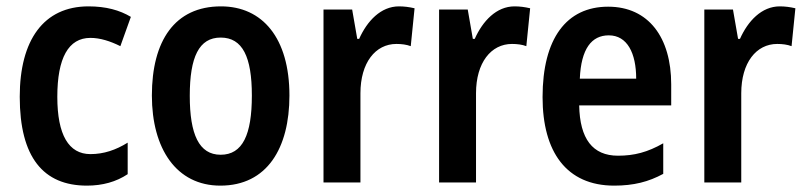

<svg xmlns="http://www.w3.org/2000/svg" viewBox="-20 -573 2529 603"><path d="M253 10C302 10 345 -2 381 -26V-125C344 -102 306 -89 264 -89C196 -89 160 -149 160 -269C160 -391 195 -454 264 -454C294 -454 326 -444 358 -428L391 -520C356 -541 313 -553 258 -553C117 -553 42 -447 42 -269C42 -79 116 10 253 10Z M889 -273C889 -454 804 -553 674 -553C529 -553 457 -445 457 -273C457 -106 534 10 672 10C819 10 889 -108 889 -273ZM576 -272C576 -394 605 -455 673 -455C742 -455 771 -394 771 -273C771 -150 742 -87 673 -87C605 -87 576 -151 576 -272Z M1233 -553C1176 -553 1133 -507 1108 -451H1102L1086 -543H996V0H1112V-280C1112 -376 1159 -435 1225 -435C1241 -435 1257 -433 1270 -428L1282 -547C1265 -551 1249 -553 1233 -553Z M1596 -553C1539 -553 1496 -507 1471 -451H1465L1449 -543H1359V0H1475V-280C1475 -376 1522 -435 1588 -435C1604 -435 1620 -433 1633 -428L1645 -547C1628 -551 1612 -553 1596 -553Z M1890 -552C1759 -552 1684 -452 1684 -268C1684 -96 1759 10 1909 10C1970 10 2017 -2 2063 -27V-123C2014 -95 1972 -84 1921 -84C1841 -84 1801 -137 1799 -242H2088V-308C2088 -455 2017 -552 1890 -552ZM1892 -462C1950 -462 1978 -406 1978 -326H1801C1805 -420 1838 -462 1892 -462Z M2429 -553C2372 -553 2329 -507 2304 -451H2298L2282 -543H2192V0H2308V-280C2308 -376 2355 -435 2421 -435C2437 -435 2453 -433 2466 -428L2478 -547C2461 -551 2445 -553 2429 -553Z"/></svg>

Font: Noto Sans Arabic Cond SemBd
Style: Regular
Weight: 600
Width: 3
Designer: Monotype Design Team, Nadine Chahine, Nizar Qandah and Khaled Hosny
Foundry: Monotype Imaging Inc.
Version: Version 2.012